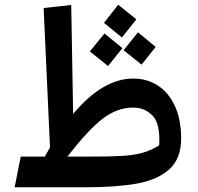

<svg xmlns="http://www.w3.org/2000/svg" viewBox="-20 -794 839 814"><path d="M748 -207Q748 -121 697.5 -76Q647 -31 559.5 -15.5Q472 0 339 0H42L68 -130H170Q178 -143 192 -169L165 -760L282 -773L290 -311Q416 -461 545 -461Q603 -461 649 -431.5Q695 -402 721.5 -344.5Q748 -287 748 -207ZM545 -338Q477 -338 415.5 -291Q354 -244 266 -130H350Q448 -130 497.5 -133Q547 -136 583.5 -146Q620 -156 655 -178Q660 -270 626.5 -304Q593 -338 545 -338ZM558 -712 497 -635 421 -697 481 -774ZM640 -595 580 -520 504 -581 565 -657ZM499 -590 438 -514 361 -576 423 -652Z"/></svg>

Font: FiraGO Medium
Style: Italic
Weight: 500
Italic angle: -8°
Designer: bBox Type GmbH
Foundry: bBox Type GmbH
Version: Version 1.001